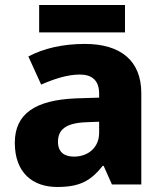

<svg xmlns="http://www.w3.org/2000/svg" viewBox="-20 -801 653 765"><path d="M478 -781H136V-672H478ZM318 -626C230 -626 153 -608 93 -576L144 -464C197 -487 249 -504 298 -504C346 -504 375 -481 375 -428V-412L281 -409C122 -402 39 -349 39 -232C39 -112 111 -56 208 -56C299 -56 342 -81 389 -140H393L426 -66H543V-430C543 -559 461 -626 318 -626ZM324 -314 375 -316V-272C375 -213 331 -177 275 -177C237 -177 211 -194 211 -236C211 -283 240 -311 324 -314Z"/></svg>

Font: Noto Sans Malayalam UI ExtraBold
Style: Regular
Weight: 800
Designer: Jelle Bosma - Monotype Design Team
Foundry: Monotype Imaging Inc.
Version: Version 2.104